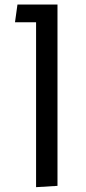

<svg xmlns="http://www.w3.org/2000/svg" viewBox="-20 -613 369 825"><path d="M135 191.2V-593.4H227V185.6ZM44.4 -517.2 55 -593.4H195.1V-517.2Z"/></svg>

Font: Noto Sans Hebrew Light
Style: Regular
Weight: 100
Version: Version 3.000